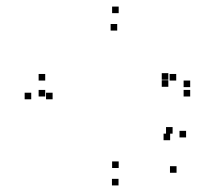

<svg xmlns="http://www.w3.org/2000/svg" viewBox="-20 -542 660 584"><path d="M517 -16.5V-36.5H497V-16.5ZM546 -124V-144H526V-124ZM505 -135.5V-155.5H485V-135.5ZM497.5 -115.5V-135.5H477.5V-115.5ZM341 -31V-51H321V-31ZM140 -240V-260H120V-240ZM336.5 -449V-469H316.5V-449ZM492 -299.5V-319.5H472V-299.5ZM492 -278V-298H472V-278ZM516 -297V-317H496V-297ZM117.5 -297V-317H97.5V-297ZM117.5 -248.5V-268.5H97.5V-248.5ZM558.5 -248.5V-268.5H538.5V-248.5ZM558.5 -277V-297H538.5V-277ZM341 -502V-522H321V-502ZM75 -240V-260H55V-240ZM340.5 22V2H320.5V22Z"/></svg>

Font: Monaspace Xenon Dots Var
Style: Regular
Weight: 400
Designer: Riley Cran and the Lettermatic Team
Version: Version 1.100 (Monaspace Xenon Dots)